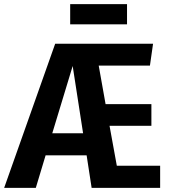

<svg xmlns="http://www.w3.org/2000/svg" viewBox="-39 -902 818 922"><path d="M730 -106V0H401L377 -156H180L133 0H-19L226 -692H696L681 -587H435L468 -402H688V-298H487L522 -106ZM360 -262 310 -585 212 -262ZM298 -785V-882H571V-785Z"/></svg>

Font: Fira Sans Condensed SemiBold
Style: Regular
Weight: 600
Width: 3
Designer: bBox Type GmbH & Carrois Corporate GbR & Edenspiekermann AG
Foundry: bBox Type GmbH & Carrois Corporate GbR & Edenspiekermann AG
Version: Version 4.301